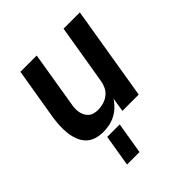

<svg xmlns="http://www.w3.org/2000/svg" viewBox="-200 -653 1001 1001"><g transform="rotate(-45 300.0 -152.5)"><path d="M194 8Q166 8 140.5 -0.5Q115 -9 97.5 -27.5Q80 -46 71 -71Q62 -96 59 -123Q56 -150 57.5 -177.5Q59 -205 63 -233L111 -520H231L181 -217Q178 -202 177 -187Q176 -172 178.5 -157.5Q181 -143 187.5 -130.5Q194 -118 204.5 -109Q215 -100 229 -96.5Q243 -93 258 -93Q278 -93 298.5 -99Q319 -105 336 -118.5Q353 -132 362 -151Q371 -170 374 -190L429 -520H549L463 0H343L355 -77Q342 -57 324 -40Q306 -23 284.5 -12Q263 -1 240 3.5Q217 8 194 8ZM162 215 191 40H283L254 215Z"/></g></svg>

Font: Iosevka Aile
Style: Bold Italic
Weight: 700
Italic angle: -9°
Designer: Belleve Invis
Foundry: Belleve Invis
Version: Version 28.0.1; ttfautohint (v1.8.4)